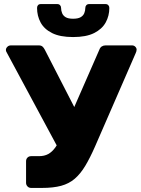

<svg xmlns="http://www.w3.org/2000/svg" viewBox="-20 -923 691 943"><path d="M133 0Q122 0 115 -7.5Q108 -15 108 -25V-131Q108 -142 115 -149Q122 -156 133 -156H171Q198 -156 217 -166.5Q236 -177 251.5 -198.5Q267 -220 282 -254L468 -679Q472 -690 480 -695Q488 -700 498 -700H629Q638 -700 644.5 -693.5Q651 -687 651 -679Q651 -675 649.5 -670Q648 -665 646 -661L447 -204Q422 -147 398.5 -108Q375 -69 347 -45Q319 -21 280.5 -10.5Q242 0 186 0ZM274 -180 11 -669Q9 -673 9 -678Q9 -686 16 -693Q23 -700 33 -700H171Q182 -700 188.5 -694.5Q195 -689 200 -679L366 -356ZM339 -741Q275 -741 236 -760.5Q197 -780 179.5 -812.5Q162 -845 162 -884Q162 -892 166.5 -897.5Q171 -903 181 -903H261Q270 -903 275 -897.5Q280 -892 280 -884Q280 -871 285 -858.5Q290 -846 302.5 -838.5Q315 -831 339 -831Q363 -831 376 -838.5Q389 -846 394 -858.5Q399 -871 399 -884Q399 -892 404 -897.5Q409 -903 418 -903H498Q507 -903 512 -897.5Q517 -892 517 -884Q517 -845 499 -812.5Q481 -780 442 -760.5Q403 -741 339 -741Z"/></svg>

Font: DVN-Rubik
Style: Bold
Weight: 700
Designer: Hubert and Fischer
Foundry: Hubert & Fischer
Version: Version 2.102